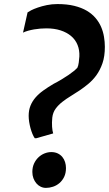

<svg xmlns="http://www.w3.org/2000/svg" viewBox="-20 -915 536 945"><path d="M150.9 -234.9Q145 -243.2 139.6 -256.1Q134.3 -269 130.1 -284.2Q126 -299.3 123.5 -315.2Q121.1 -331.1 121.1 -345.2Q121.1 -372.6 129.9 -394.5Q138.7 -416.5 154.8 -435.1Q170.9 -453.6 193.4 -469.7Q215.8 -485.8 243.2 -502Q264.2 -512.7 282.7 -523.9Q301.3 -535.2 316.4 -545.4Q331.5 -555.7 342.8 -564.9Q354 -574.2 360.8 -581.5Q365.7 -591.8 367.7 -607.7Q369.6 -623.5 370.6 -636.7Q372.1 -668 361.8 -693.6Q351.6 -719.2 330.3 -737.3Q309.1 -755.4 278.3 -765.4Q247.6 -775.4 208 -775.4Q194.3 -775.4 178.7 -774.2Q163.1 -772.9 147.7 -770.3Q132.3 -767.6 118.2 -763.7Q104 -759.8 93.3 -754.4L115.7 -854Q120.1 -857.4 133.3 -864.3Q146.5 -871.1 166.3 -877.9Q186 -884.8 210.7 -889.9Q235.4 -895 262.7 -895Q310.1 -895 345.7 -886.2Q381.3 -877.4 407.2 -862.1Q433.1 -846.7 450.4 -826.2Q467.8 -805.7 477.8 -782.2Q487.8 -758.8 491.9 -733.6Q496.1 -708.5 496.1 -684.6Q496.1 -637.7 484.4 -603.8Q472.7 -569.8 453.6 -543.5Q436.5 -520.5 415.3 -502.7Q394 -484.9 371.8 -470Q349.6 -455.1 327.9 -441.9Q306.2 -428.7 288.1 -414.6Q267.6 -398.9 253.9 -380.1Q240.2 -361.3 237.3 -335.9Q234.9 -311 236.3 -291Q237.8 -271 241.7 -258.3L157.7 -234.4ZM139.2 -68.8Q139.2 -91.8 147.5 -109.9Q155.8 -127.9 169.2 -140.6Q182.6 -153.3 199.2 -159.9Q215.8 -166.5 232.4 -166.5Q250.5 -166.5 264.2 -159.9Q277.8 -153.3 286.9 -142.3Q295.9 -131.3 300.3 -117.2Q304.7 -103 304.7 -87.9Q304.7 -63 295.9 -44.7Q287.1 -26.4 272.9 -14.2Q258.8 -2 241.2 3.9Q223.6 9.8 206.1 9.8Q192.4 9.8 180.2 3.9Q168 -2 158.9 -12.7Q149.9 -23.4 144.5 -37.6Q139.2 -51.8 139.2 -68.8Z"/></svg>

Font: Merriweather UltraBold
Style: Italic
Weight: 900
Italic angle: -7°
Designer: Eben Sorkin ( eben@eyebytes.com )
Foundry: Eben Sorkin ( eben@eyebytes.com )
Version: Version 1.52; ttfautohint (v1.4.1)